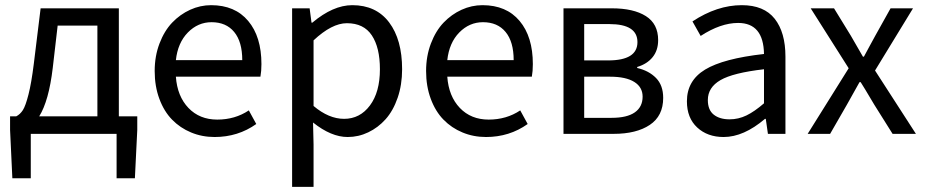

<svg xmlns="http://www.w3.org/2000/svg" viewBox="-20 -518 3578 743"><path d="M184.1 -254.9Q168.9 -127.4 131.8 -67.9H356.9V-418.9H203.1ZM99.1 0V171.9H27.8L19 -15.1V-67.9H43Q58.1 -75.7 68.6 -92Q79.1 -108.4 90.3 -152.6Q101.6 -196.8 110.8 -271L137.2 -485.8H439.9V-67.9H511.2V-15.1L502 171.9H431.2V0Z M810.5 12.2Q761.7 12.2 719.5 -5.4Q677.2 -22.9 646 -54.9Q614.7 -86.9 596.7 -135.5Q578.6 -184.1 578.6 -243.2Q578.6 -300.8 597.2 -349.6Q615.7 -398.4 646.2 -430.4Q676.8 -462.4 715.8 -480.2Q754.9 -498 796.9 -498Q889.2 -498 940.4 -437Q991.7 -376 991.7 -270Q991.7 -242.7 987.8 -221.2H660.6Q666 -145.5 709.2 -100.3Q752.4 -55.2 820.8 -55.2Q889.6 -55.2 942.9 -90.8L971.7 -38.1Q900.9 12.2 810.5 12.2ZM660.6 -285.2H917.5Q917.5 -356.4 886.2 -394.3Q855 -432.1 798.8 -432.1Q746.1 -432.1 707 -392.3Q668 -352.5 660.6 -285.2Z M1110.4 205.1V-485.8H1178.2L1185.5 -430.2H1188.5Q1269 -498 1343.3 -498Q1435.5 -498 1485.8 -431.4Q1536.1 -364.7 1536.1 -250Q1536.1 -189.9 1518.8 -139.6Q1501.5 -89.4 1472.2 -56.6Q1442.9 -23.9 1405 -5.9Q1367.2 12.2 1325.2 12.2Q1261.7 12.2 1191.4 -43.9L1193.4 41V205.1ZM1311.5 -58.1Q1373 -58.1 1411.6 -109.9Q1450.2 -161.6 1450.2 -250Q1450.2 -334 1418.9 -381.1Q1387.7 -428.2 1322.3 -428.2Q1264.2 -428.2 1193.4 -361.8V-107.9Q1252.4 -58.1 1311.5 -58.1Z M1860.8 12.2Q1812 12.2 1769.8 -5.4Q1727.5 -22.9 1696.3 -54.9Q1665 -86.9 1647 -135.5Q1628.9 -184.1 1628.9 -243.2Q1628.9 -300.8 1647.5 -349.6Q1666 -398.4 1696.5 -430.4Q1727.1 -462.4 1766.1 -480.2Q1805.2 -498 1847.2 -498Q1939.5 -498 1990.7 -437Q2042 -376 2042 -270Q2042 -242.7 2038.1 -221.2H1710.9Q1716.3 -145.5 1759.5 -100.3Q1802.7 -55.2 1871.1 -55.2Q1939.9 -55.2 1993.2 -90.8L2022 -38.1Q1951.2 12.2 1860.8 12.2ZM1710.9 -285.2H1967.8Q1967.8 -356.4 1936.5 -394.3Q1905.3 -432.1 1849.1 -432.1Q1796.4 -432.1 1757.3 -392.3Q1718.3 -352.5 1710.9 -285.2Z M2160.6 0V-485.8H2347.7Q2431.6 -485.8 2479.2 -455.8Q2526.9 -425.8 2526.9 -362.8Q2526.9 -323.2 2505.6 -296.9Q2484.4 -270.5 2445.8 -258.8V-254.9Q2490.7 -244.6 2518.6 -216.3Q2546.4 -188 2546.4 -139.2Q2546.4 -69.3 2494.6 -34.7Q2442.9 0 2354.5 0ZM2240.7 -284.2H2333.5Q2446.8 -284.2 2446.8 -355Q2446.8 -424.8 2338.4 -424.8H2240.7ZM2240.7 -62H2346.7Q2406.7 -62 2436.8 -83.3Q2466.8 -104.5 2466.8 -144Q2466.8 -180.7 2434.6 -200.9Q2402.3 -221.2 2340.8 -221.2H2240.7Z M2780.3 12.2Q2717.8 12.2 2678 -24.7Q2638.2 -61.5 2638.2 -126Q2638.2 -206.1 2708.7 -248.8Q2779.3 -291.5 2936.5 -309.1Q2934.6 -429.2 2836.4 -429.2Q2768.6 -429.2 2691.4 -378.9L2659.7 -435.1Q2754.9 -498 2850.6 -498Q2936.5 -498 2978 -445.3Q3019.5 -392.6 3019.5 -298.8V0H2951.7L2943.4 -58.1H2940.4Q2857.9 12.2 2780.3 12.2ZM2803.2 -56.2Q2837.4 -56.2 2868.7 -71.3Q2899.9 -86.4 2936.5 -118.2V-250Q2816.9 -236.3 2768.1 -208Q2719.2 -179.7 2719.2 -130.9Q2719.2 -92.3 2742.2 -74.2Q2765.1 -56.2 2803.2 -56.2Z M3105.5 0 3264.2 -253.9 3117.2 -485.8H3207.5L3272.5 -379.9Q3299.8 -331.5 3319.3 -298.8H3323.2Q3330.6 -312.5 3345.2 -339.6Q3359.9 -366.7 3367.2 -379.9L3426.3 -485.8H3513.2L3366.2 -245.1L3524.4 0H3434.1L3363.3 -112.8Q3320.8 -184.6 3310.5 -200.2H3306.2Q3298.8 -188 3282.7 -158.2Q3266.6 -128.4 3257.3 -112.8L3192.4 0Z"/></svg>

Font: Source Sans Pro
Style: Regular
Weight: 400
Designer: Paul D. Hunt
Foundry: Adobe Systems Incorporated
Version: Version 3.006;hotconv 1.0.111;makeotfexe 2.5.65597